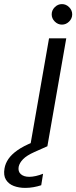

<svg xmlns="http://www.w3.org/2000/svg" viewBox="-122 -713 372 936"><path d="M25 0 117 -526H201L109 0ZM180 -593Q160 -593 145 -608Q130 -623 130 -643Q130 -663 145 -678Q160 -693 180 -693Q200 -693 215 -678Q230 -663 230 -643Q230 -623 215 -608Q200 -593 180 -593ZM1 203Q-30 203 -55 193.5Q-80 184 -93 163Q-106 142 -100 108Q-96 84 -81 62Q-66 40 -37 19.5Q-8 -1 39 -20L96 -43L109 0L46 28Q8 45 -9.5 63Q-27 81 -31 100Q-35 123 -20.5 136Q-6 149 21 149Q35 149 53 145Q71 141 88 134L79 190Q61 196 41 199.5Q21 203 1 203Z"/></svg>

Font: DM Sans 9pt
Style: Italic
Weight: 400
Italic angle: -10°
Designer: Colophon Foundry, Jonny Pinhorn
Foundry: Colophon Foundry
Version: Version 4.004